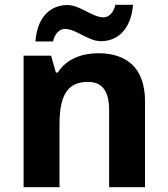

<svg xmlns="http://www.w3.org/2000/svg" viewBox="-20 -777 697 797"><path d="M127 -605H200C208 -640 229 -657 249 -657C296 -657 346 -606 399 -606C467 -606 524 -654 532 -757H459C451 -722 430 -705 410 -705C363 -705 313 -756 260 -756C191 -756 135 -709 127 -605ZM388 -556C320 -556 255 -532 220 -476H212L192 -546H78V0H227V-257C227 -373 254 -437 345 -437C406 -437 433 -397 433 -319V0H582V-356C582 -496 505 -556 388 -556Z"/></svg>

Font: Noto Sans Arabic UI
Style: Bold
Weight: 700
Designer: Monotype Design Team, Nadine Chahine and Nizar Qandah
Foundry: Monotype Imaging Inc.
Version: Version 2.010